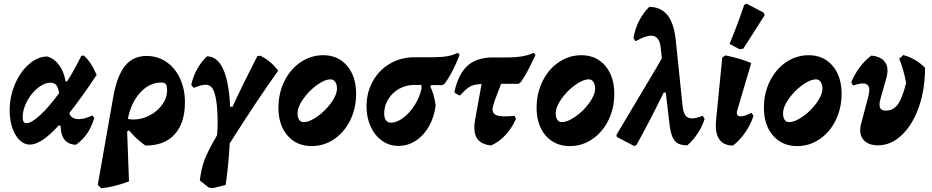

<svg xmlns="http://www.w3.org/2000/svg" viewBox="-20 -774 5017 1033"><path d="M404 -133Q435 -133 477 -153L487 -139Q459 -43 388 5Q308 1 306 -96L297 -100Q248 -47 210 -21.5Q172 4 140 4Q110 4 85 -20.5Q60 -45 46 -87Q32 -129 32 -180Q32 -254 60.5 -321Q89 -388 136 -429Q183 -470 235 -470Q273 -458 298.5 -423Q324 -388 333 -336H341Q383 -402 417 -473L430 -476Q471 -440 500 -371Q419 -249 353 -166Q357 -150 370 -141.5Q383 -133 404 -133ZM298 -273Q293 -303 283 -316Q273 -329 251 -329Q218 -329 183 -300.5Q148 -272 125 -228.5Q102 -185 102 -144Q102 -111 122 -111Q149 -111 197 -155.5Q245 -200 298 -273Z M975 -224Q975 -112 919.5 -51Q864 10 762 9Q709 -29 674 -73L664 -66L674 202Q597 231 525 239L506 221L590 -256Q610 -367 653 -420Q696 -473 768 -473Q828 -473 875 -441Q922 -409 948.5 -352Q975 -295 975 -224ZM699 -131Q742 -131 784 -152.5Q826 -174 852.5 -210.5Q879 -247 879 -289Q879 -312 872 -321Q865 -330 848 -330Q784 -330 734.5 -276Q685 -222 668 -134Q683 -131 699 -131Z M1216 -3Q1209 121 1194 221L1126 238L1103 235L1055 197Q1063 133 1080 87Q1097 41 1148 -47Q1151 -85 1151 -121Q1151 -156 1147 -206Q1140 -267 1126.5 -292.5Q1113 -318 1085 -318Q1064 -318 1022 -301L1009 -317Q1028 -406 1093 -471Q1147 -471 1178 -408Q1209 -345 1217 -221L1218 -200L1231 -199Q1256 -255 1291 -326Q1326 -397 1365 -473L1381 -474Q1408 -461 1430.5 -442.5Q1453 -424 1477 -394Q1371 -247 1216 -3Z M1478 -194Q1478 -272 1510 -337Q1542 -402 1597.5 -439.5Q1653 -477 1719 -477Q1799 -477 1847.5 -420Q1896 -363 1896 -270Q1896 -192 1864.5 -127.5Q1833 -63 1778 -25.5Q1723 12 1657 12Q1576 12 1527 -44.5Q1478 -101 1478 -194ZM1793 -298Q1793 -320 1783.5 -333.5Q1774 -347 1759 -347Q1727 -347 1684.5 -316Q1642 -285 1611.5 -242Q1581 -199 1581 -164Q1581 -142 1589.5 -129.5Q1598 -117 1613 -117Q1645 -117 1688 -147.5Q1731 -178 1762 -221Q1793 -264 1793 -298Z M2453 -479Q2415 -381 2373 -325L2361 -316H2300L2295 -309Q2315 -269 2324 -207Q2316 -143 2287.5 -93.5Q2259 -44 2216.5 -16.5Q2174 11 2123 11Q2075 11 2036 -16.5Q1997 -44 1974.5 -92.5Q1952 -141 1952 -201Q1952 -276 1985.5 -336.5Q2019 -397 2078 -431.5Q2137 -466 2210 -466H2307Q2355 -466 2386 -471.5Q2417 -477 2443 -490ZM2247 -317H2207Q2165 -317 2128 -296.5Q2091 -276 2069 -240.5Q2047 -205 2047 -164Q2047 -140 2056.5 -127Q2066 -114 2083 -114Q2115 -114 2149.5 -140Q2184 -166 2211 -208.5Q2238 -251 2248 -298Q2248 -310 2247 -317Z M2861 -478Q2834 -421 2817.5 -390Q2801 -359 2782 -332L2770 -323H2676L2642 -234Q2630 -200 2630 -186Q2630 -166 2645 -157Q2660 -148 2695 -148Q2717 -148 2748 -151L2756 -135Q2736 -87 2700 -48Q2664 -9 2621 9Q2575 3 2553.5 -20.5Q2532 -44 2532 -87Q2532 -109 2536 -129L2571 -322Q2530 -320 2508.5 -308Q2487 -296 2456 -261H2450L2427 -274L2425 -281Q2447 -378 2496.5 -421.5Q2546 -465 2632 -465H2708Q2802 -465 2851 -490Z M2867 -194Q2867 -272 2899 -337Q2931 -402 2986.5 -439.5Q3042 -477 3108 -477Q3188 -477 3236.5 -420Q3285 -363 3285 -270Q3285 -192 3253.5 -127.5Q3222 -63 3167 -25.5Q3112 12 3046 12Q2965 12 2916 -44.5Q2867 -101 2867 -194ZM3182 -298Q3182 -320 3172.5 -333.5Q3163 -347 3148 -347Q3116 -347 3073.5 -316Q3031 -285 3000.5 -242Q2970 -199 2970 -164Q2970 -142 2978.5 -129.5Q2987 -117 3002 -117Q3034 -117 3077 -147.5Q3120 -178 3151 -221Q3182 -264 3182 -298Z M3771 -134Q3758 -93 3733.5 -56Q3709 -19 3678 8Q3632 8 3611.5 -15Q3591 -38 3583 -98L3562 -276H3551Q3460 -92 3403 8L3391 11L3299 -37L3297 -49Q3335 -112 3518 -420Q3525 -434 3541 -460L3534 -522Q3527 -582 3483 -582Q3451 -582 3400 -552L3388 -569Q3406 -670 3473 -737Q3536 -737 3571.5 -692Q3607 -647 3616 -556L3652 -207Q3656 -170 3667.5 -153.5Q3679 -137 3703 -137Q3724 -137 3761 -151Z M3831 -100Q3831 -110 3833 -132L3866 -465L3883 -476Q3965 -459 4022 -435L3947 -182Q3944 -173 3944 -167Q3944 -148 3965 -148Q3986 -148 4023 -167L4034 -151Q4019 -104 3990 -62Q3961 -20 3924 9Q3878 9 3854.5 -18.5Q3831 -46 3831 -100ZM3979 -512 3959 -509 3905 -538Q3946 -635 3984 -748L3997 -754L4089 -706L4094 -692Z M4090 -194Q4090 -272 4122 -337Q4154 -402 4209.5 -439.5Q4265 -477 4331 -477Q4411 -477 4459.5 -420Q4508 -363 4508 -270Q4508 -192 4476.5 -127.5Q4445 -63 4390 -25.5Q4335 12 4269 12Q4188 12 4139 -44.5Q4090 -101 4090 -194ZM4405 -298Q4405 -320 4395.5 -333.5Q4386 -347 4371 -347Q4339 -347 4296.5 -316Q4254 -285 4223.5 -242Q4193 -199 4193 -164Q4193 -142 4201.5 -129.5Q4210 -117 4225 -117Q4257 -117 4300 -147.5Q4343 -178 4374 -221Q4405 -264 4405 -298Z M4608 -74Q4608 -89 4612 -104L4652 -256Q4657 -278 4657 -290Q4657 -325 4622 -325Q4604 -325 4569 -314L4560 -332Q4579 -377 4607 -414Q4635 -451 4668 -475Q4711 -471 4733 -450Q4755 -429 4755 -395Q4755 -376 4749 -355L4719 -249Q4712 -227 4712 -210Q4712 -194 4720.5 -186.5Q4729 -179 4747 -179Q4786 -179 4810.5 -212.5Q4835 -246 4855 -328Q4842 -399 4818 -458L4840 -478Q4910 -458 4957 -409Q4957 -292 4923 -196.5Q4889 -101 4831 -46.5Q4773 8 4703 8Q4659 8 4633.5 -14Q4608 -36 4608 -74Z"/></svg>

Font: Alegreya ExtraBold
Style: Italic
Weight: 800
Italic angle: -7°
Designer: Juan Pablo del Peral
Foundry: Huerta Tipografica
Version: Version 2.007; ttfautohint (v1.6)